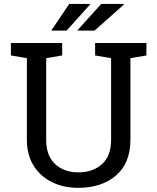

<svg xmlns="http://www.w3.org/2000/svg" viewBox="-20 -925 783 956"><path d="M368.7 10.3Q295.4 10.3 237.8 -18.6Q180.2 -47.4 147 -100.8Q113.8 -154.3 113.8 -229V-635.3L34.2 -648.9V-710.9H289.6V-648.9L210 -635.3V-229Q210 -149.4 254.4 -108.2Q298.8 -66.9 370.1 -66.9Q441.9 -66.9 487.5 -107.4Q533.2 -147.9 533.2 -229V-635.3L453.6 -648.9V-710.9H709V-648.9L629.4 -635.3V-229Q629.4 -113.3 557.9 -51.5Q486.3 10.3 368.7 10.3ZM367.2 -772.5 366.2 -774.9 483.9 -905.3H595.2L596.7 -902.3L450.7 -772.5ZM428.7 -902.8 311.5 -772.5H234.9L324.7 -905.3H427.7Z"/></svg>

Font: Roboto Slab
Style: Regular
Weight: 400
Designer: Google
Version: Version 2.000; ttfautohint (v1.8.1.43-b0c9)